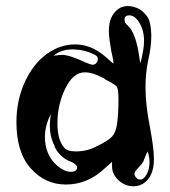

<svg xmlns="http://www.w3.org/2000/svg" viewBox="-20 -701 572 645"><path d="M152.3 -320.3C149.4 -310.5 147.5 -296.9 147.5 -279.3C147.5 -267.6 148.4 -256.8 150.4 -246.1C153.3 -235.4 156.2 -224.6 162.1 -212.9C166 -200.2 173.8 -189.5 183.6 -179.7C193.4 -169.9 205.1 -162.1 219.7 -157.2C232.4 -151.4 239.3 -144.5 239.3 -137.7C238.3 -128.9 231.4 -124 218.8 -124H216.8C203.1 -124 188.5 -130.9 171.9 -144.5C144.5 -168.9 130.9 -201.2 130.9 -241.2C130.9 -263.7 135.7 -284.2 144.5 -304.7C148.4 -311.5 151.4 -317.4 152.3 -320.3ZM199.2 -403.3C216.8 -439.5 238.3 -458 264.6 -458C283.2 -458 303.7 -451.2 328.1 -438.5C329.1 -438.5 330.1 -437.5 332 -435.5C333 -434.6 334 -433.6 335 -433.6C355.5 -422.9 368.2 -415 372.1 -410.2C376 -404.3 377.9 -391.6 377.9 -371.1V-361.3C377.9 -329.1 376 -303.7 373 -283.2C370.1 -264.6 364.3 -251 356.4 -242.2C348.6 -233.4 332 -222.7 305.7 -210C284.2 -198.2 260.7 -192.4 235.4 -192.4C215.8 -192.4 203.1 -196.3 196.3 -204.1C180.7 -221.7 172.9 -249 172.9 -286.1C172.9 -328.1 181.6 -367.2 199.2 -403.3ZM160.2 -513.7C176.8 -528.3 198.2 -535.2 226.6 -535.2C252.9 -534.2 277.3 -528.3 298.8 -516.6C305.7 -513.7 308.6 -508.8 308.6 -502C308.6 -497.1 306.6 -492.2 302.7 -488.3C299.8 -485.4 294.9 -483.4 290 -483.4C289.1 -483.4 286.1 -484.4 282.2 -485.4C267.6 -491.2 259.8 -494.1 258.8 -495.1C252.9 -498 243.2 -502 230.5 -506.8C211.9 -513.7 198.2 -516.6 189.5 -516.6C182.6 -516.6 172.9 -515.6 160.2 -513.7ZM408.2 -616.2C401.4 -621.1 398.4 -627.9 398.4 -634.8C398.4 -644.5 403.3 -649.4 414.1 -649.4C426.8 -649.4 437.5 -641.6 447.3 -626C458 -609.4 463.9 -588.9 463.9 -563.5C463.9 -553.7 462.9 -543 460.9 -531.2C458 -514.6 455.1 -500 451.2 -488.3C445.3 -530.3 439.5 -560.5 431.6 -578.1C425.8 -595.7 417 -608.4 408.2 -616.2ZM477.5 -640.6C470.7 -652.3 460.9 -662.1 449.2 -669.9C435.5 -676.8 422.9 -680.7 410.2 -680.7C396.5 -680.7 384.8 -676.8 376 -669.9C355.5 -654.3 345.7 -629.9 345.7 -597.7C345.7 -581.1 348.6 -559.6 353.5 -531.2C358.4 -509.8 361.3 -495.1 361.3 -487.3C360.4 -487.3 351.6 -495.1 335 -509.8C302.7 -538.1 268.6 -551.8 232.4 -551.8C198.2 -551.8 167 -541 136.7 -519.5C106.4 -497.1 82 -465.8 63.5 -425.8C44.9 -384.8 35.2 -339.8 35.2 -291C35.2 -223.6 50.8 -171.9 83 -135.7C115.2 -99.6 154.3 -81.1 201.2 -81.1C249 -81.1 293 -98.6 331.1 -134.8L356.4 -157.2V-142.6C356.4 -125 363.3 -109.4 377.9 -95.7C392.6 -82 409.2 -75.2 427.7 -75.2C439.5 -75.2 450.2 -78.1 459 -83C484.4 -97.7 497.1 -126 497.1 -167C497.1 -192.4 492.2 -228.5 483.4 -275.4C473.6 -324.2 468.8 -369.1 468.8 -409.2C468.8 -438.5 471.7 -467.8 477.5 -497.1C484.4 -526.4 488.3 -554.7 488.3 -583C487.3 -608.4 484.4 -627.9 477.5 -640.6ZM475.6 -192.4C479.5 -183.6 481.4 -172.9 482.4 -158.2C482.4 -141.6 479.5 -127.9 472.7 -115.2C465.8 -103.5 459 -97.7 451.2 -97.7C446.3 -97.7 441.4 -99.6 438.5 -103.5C433.6 -108.4 431.6 -112.3 431.6 -117.2C432.6 -122.1 435.5 -127.9 440.4 -132.8L442.4 -134.8C453.1 -146.5 460 -154.3 461.9 -159.2C465.8 -170.9 470.7 -181.6 475.6 -192.4Z"/></svg>

Font: Puffy Slushy
Style: Regular
Weight: 400
Designer: Intuisi Creative
Foundry: Intuisi Creative
Version: Version 001.000